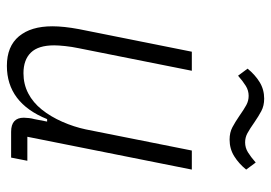

<svg xmlns="http://www.w3.org/2000/svg" viewBox="-132 -624 769 544"><g transform="rotate(90 252.0 -352.5)"><path d="M181 -512 117 -191Q113 -172 111 -153Q109 -134 109 -122Q109 -77 129.5 -56Q150 -35 188 -35Q219 -35 245 -48.5Q271 -62 291 -87Q311 -112 325.5 -145Q340 -178 347 -211L407 -512H461L368 -46H436L427 0H354Q314 0 314 -36Q314 -42 315 -50.5Q316 -59 318 -66L325 -102H318Q272 12 167 12Q112 12 83.5 -22Q55 -56 55 -117Q55 -149 63 -192L127 -512ZM376 -619Q356 -619 341 -627Q326 -635 310 -646Q290 -660 278 -666.5Q266 -673 252 -673Q237 -673 224 -665Q211 -657 195 -643L175 -670Q192 -691 213 -704Q234 -717 260 -717Q280 -717 295 -709Q310 -701 326 -690Q346 -676 358 -669.5Q370 -663 384 -663Q399 -663 412 -671Q425 -679 441 -693L461 -666Q444 -645 423 -632Q402 -619 376 -619Z"/></g></svg>

Font: IBM Plex Sans Condensed Light
Style: Italic
Weight: 300
Width: 3
Italic angle: -11°
Designer: Mike Abbink, Paul van der Laan, Pieter van Rosmalen
Foundry: Bold Monday
Version: Version 1.3